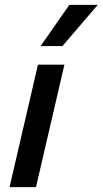

<svg xmlns="http://www.w3.org/2000/svg" viewBox="-20 -764 419 784"><path d="M243 -500 127 0H19L135 -500ZM263 -744H379L235 -576H146Z"/></svg>

Font: Kantumruy Pro Medium
Style: Italic
Weight: 500
Italic angle: -13°
Designer: Sovichet Tep
Foundry: Sovichet Tep
Version: Version 1.002